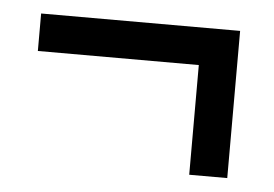

<svg xmlns="http://www.w3.org/2000/svg" viewBox="-32 -427 495 347"><g transform="rotate(5 215.0 -253.5)"><path d="M391 -387H30V-319H322V-120H391Z"/></g></svg>

Font: Noto Sans UI Condensed
Style: Regular
Weight: 400
Width: 3
Designer: Monotype Design Team
Foundry: Monotype Imaging Inc.
Version: Version 1.901